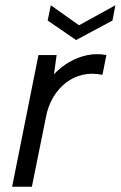

<svg xmlns="http://www.w3.org/2000/svg" viewBox="-20 -709 458 729"><path d="M126 -500H195L185 -427Q210 -454 242.5 -473Q275 -492 311 -499.5Q347 -507 384 -500L369 -425Q329 -433 294 -425Q259 -417 230.5 -395Q202 -373 182 -339.5Q162 -306 154 -262L101 0H26ZM418 -689 407 -631 269 -557 161 -631 173 -689 280 -613Z"/></svg>

Font: Albert Sans
Style: Italic
Weight: 400
Italic angle: -11.25°
Designer: Andreas Rasmussen
Foundry: a.Foundry
Version: Version 1.025